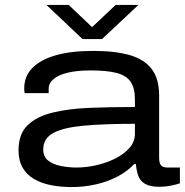

<svg xmlns="http://www.w3.org/2000/svg" viewBox="-20 -745 750 777"><path d="M270 12Q226 12 187 4.5Q148 -3 118 -20.5Q88 -38 71.5 -66.5Q55 -95 55 -137Q55 -202 91 -237.5Q127 -273 191.5 -289Q256 -305 341.5 -308.5Q427 -312 526 -312V-343Q526 -388 509 -413.5Q492 -439 453 -449.5Q414 -460 347 -460Q290 -460 252.5 -450.5Q215 -441 196 -424.5Q177 -408 177 -386V-368H80Q79 -372 78.5 -376.5Q78 -381 78 -387Q78 -435 109.5 -468.5Q141 -502 203 -520.5Q265 -539 358 -539Q446 -539 505 -522Q564 -505 594 -465.5Q624 -426 624 -358V-106Q624 -86 631 -76.5Q638 -67 658 -67H708V-3Q693 2 670.5 6.5Q648 11 626 11Q587 11 567 -1Q547 -13 539.5 -34Q532 -55 530 -81H523Q495 -51 454.5 -30Q414 -9 366.5 1.5Q319 12 270 12ZM289 -67Q329 -67 370.5 -76.5Q412 -86 447.5 -104Q483 -122 504.5 -147Q526 -172 526 -203V-244Q402 -244 319.5 -236.5Q237 -229 196 -207Q155 -185 155 -140Q155 -111 174.5 -95.5Q194 -80 225.5 -73.5Q257 -67 289 -67ZM168 -725H258L376 -613H329L448 -725H540L393 -587H314Z"/></svg>

Font: Archivo Expanded
Style: Regular
Weight: 400
Width: 7
Designer: Hector Gatti
Foundry: Omnibus-Type
Version: Version 2.001